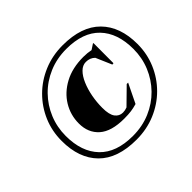

<svg xmlns="http://www.w3.org/2000/svg" viewBox="-164 -958 1201 1201"><g transform="rotate(-45 437.0 -357.5)"><path d="M513.5 -730Q680 -730 765.2 -644Q850.5 -558 850.5 -404.5Q850.5 -318.5 818.2 -242.5Q786 -166.5 728 -108.5Q670 -50.5 592 -17.8Q514 15 423 15Q256.5 15 171.2 -71Q86 -157 86 -310.5Q86 -397 118.2 -472.8Q150.5 -548.5 208.5 -606.5Q266.5 -664.5 344.5 -697.2Q422.5 -730 513.5 -730ZM423 -17.5Q507.5 -17.5 578.5 -47.8Q649.5 -78 701.5 -131.2Q753.5 -184.5 782 -253.5Q810.5 -322.5 810.5 -400.5Q810.5 -541 735.2 -619.2Q660 -697.5 513.5 -697.5Q429 -697.5 358 -667.2Q287 -637 235 -583.8Q183 -530.5 154.5 -461.5Q126 -392.5 126 -314.5Q126 -174.5 201.5 -96Q277 -17.5 423 -17.5ZM483 -165Q502 -165 521 -172.5L625.5 -275H638L576 -147.5Q548.5 -139.5 523.5 -136Q498.5 -132.5 461.5 -132.5Q348.5 -132.5 293.8 -180.8Q239 -229 239 -312Q239 -386.5 277 -449Q315 -511.5 385.5 -549.2Q456 -587 553.5 -587Q588.5 -587 620 -580.5L655 -603.5H659.5L659 -425.5L648 -424.5L602.5 -530Q578.5 -553.5 542.5 -553.5Q513 -553.5 489 -529.5Q465 -505.5 447.8 -465.2Q430.5 -425 421.2 -376Q412 -327 412 -277Q412 -217.5 431.5 -191.2Q451 -165 483 -165Z"/></g></svg>

Font: Newsreader Display ExtraBold
Style: Italic
Weight: 800
Italic angle: -17°
Designer: Hugues Gentile
Foundry: Production Type
Version: Version 1.001